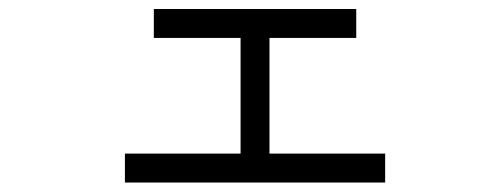

<svg xmlns="http://www.w3.org/2000/svg" viewBox="-20 -332 1040 415"><path d="M812.5 62.5V0H562.5Q562.5 0 562.5 -250H750V-312.5H312.5V-250H500Q500 -250 500 0H250V62.5Z"/></svg>

Font: UnifontExMono
Style: Regular
Weight: 500
Version: Version 15.0.06